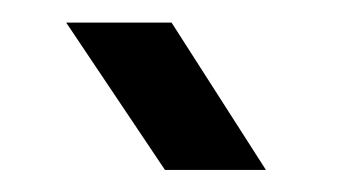

<svg xmlns="http://www.w3.org/2000/svg" viewBox="-20 -794 319 174"><path d="M129.5 -640 40 -773.5H135.5L221 -640Z"/></svg>

Font: Big Shoulders Stencil Text ExtraBold
Style: Regular
Weight: 800
Designer: Patric King
Foundry: XO Type Co
Version: Version 1.000